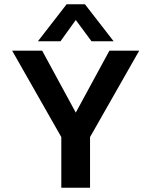

<svg xmlns="http://www.w3.org/2000/svg" viewBox="-20 -882 711 902"><path d="M158 -688 293 -862H379L514 -688H410L336 -788L264 -688ZM268 0V-238L37 -644H178L336 -353L494 -644H634L403 -238V0Z"/></svg>

Font: Kanit Medium
Style: Regular
Weight: 500
Designer: Katatrad Team
Foundry: CadsonDemak
Version: Version 2.000; ttfautohint (v1.8.3)